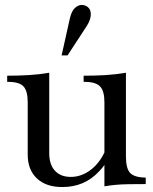

<svg xmlns="http://www.w3.org/2000/svg" viewBox="-20 -744 618 776"><path d="M232 12Q166 12 129 -23Q92 -58 92 -119V-331Q92 -375 76 -393.5Q60 -412 19 -413H9V-438Q55 -438 96.5 -440.5Q138 -443 179 -450V-125Q179 -79 202 -54Q225 -29 266 -29Q310 -29 348 -58.5Q386 -88 408 -141L432 -137Q422 -110 409.5 -89Q397 -68 381 -52Q322 12 232 12ZM402 9V-331Q402 -375 385.5 -393.5Q369 -412 328 -413H318V-438Q365 -438 406.5 -440.5Q448 -443 489 -450V-112Q489 -63 506 -45Q523 -27 569 -26V0Q526 0 498 0.5Q470 1 448 3Q426 5 402 9ZM229 -520 262 -668Q269 -699 282.5 -711.5Q296 -724 310 -724Q325 -724 336 -714.5Q347 -705 347 -686Q347 -675 342.5 -662.5Q338 -650 330 -638L253 -520Z"/></svg>

Font: Baskervville Medium
Style: Regular
Weight: 500
Version: Version 1.100